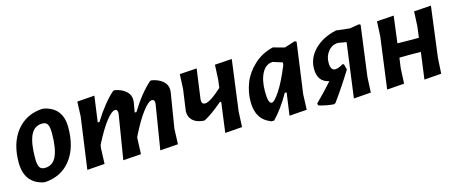

<svg xmlns="http://www.w3.org/2000/svg" viewBox="-36 -881 3093 1299"><g transform="rotate(-15 1511.0 -232.0)"><path d="M269 -474 280 -473Q408 -447 408 -308Q408 -167 342.5 -82.5Q277 2 162 10L151 9Q22 -19 22 -165Q22 -300 88.5 -383.5Q155 -467 269 -474ZM245 -378Q188 -378 162.5 -324Q137 -270 137 -163Q137 -119 147.5 -101Q158 -83 184 -83Q241 -83 266 -138Q291 -193 291 -300Q291 -343 280.5 -360.5Q270 -378 245 -378Z M634 -469 609 -288H621Q696 -408 766 -468L778 -469Q825 -460 853.5 -434.5Q882 -409 881 -372L880 -359L868 -288H880Q952 -405 1025 -468L1036 -469Q1084 -460 1112.5 -434.5Q1141 -409 1140 -372L1139 -359L1099 -113L1095 -5L969 4L1019 -304L1020 -315Q1020 -339 1002 -339Q978 -339 936 -284.5Q894 -230 842 -125L840 -113L836 -5L710 4L760 -304L761 -315Q761 -339 744 -339Q720 -339 679.5 -287.5Q639 -236 588 -135L585 -112L581 -5L458 4L508 -356L512 -460Z M1350 -468 1322 -264 1321 -252Q1321 -224 1344 -224Q1380 -224 1464 -301L1471 -356L1476 -460L1596 -468L1549 -112L1544 -5L1424 4L1452 -207H1442Q1366 -142 1312 -114H1300Q1253 -119 1228.5 -142.5Q1204 -166 1204 -204L1206 -220L1225 -355L1230 -460Z M1881 -471H1887L1964 -450L2039 -474L2050 -467L2001 -112L1997 -5L1874 4L1896 -154H1883Q1830 -59 1765 9H1747Q1644 -29 1644 -154Q1644 -221 1668.5 -284.5Q1693 -348 1748.5 -400Q1804 -452 1881 -471ZM1756 -197Q1756 -112 1781 -112Q1800 -112 1839.5 -172Q1879 -232 1922 -338L1924 -354V-356L1859 -377Q1811 -377 1783.5 -327.5Q1756 -278 1756 -197Z M2186 7Q2136 4 2080 -13L2076 -27Q2138 -88 2195 -152Q2116 -168 2116 -259Q2116 -335 2173.5 -393Q2231 -451 2327 -472L2421 -461L2489 -472L2498 -466L2451 -112L2446 -5L2325 4L2376 -377L2319 -387Q2278 -387 2250 -354Q2222 -321 2222 -273Q2222 -186 2311 -240L2320 -236L2330 -198Q2269 -99 2197 1Z M2730 -468 2706 -280 2784 -279H2856L2866 -356L2871 -460L2991 -468L2945 -112L2939 -5L2819 4L2844 -183L2767 -184L2694 -183L2684 -112L2679 -5L2558 4L2606 -356L2611 -460Z"/></g></svg>

Font: Alegreya Sans
Style: Bold Italic
Weight: 700
Italic angle: -7°
Designer: Juan Pablo del Peral
Foundry: Huerta Tipografica
Version: Version 2.007